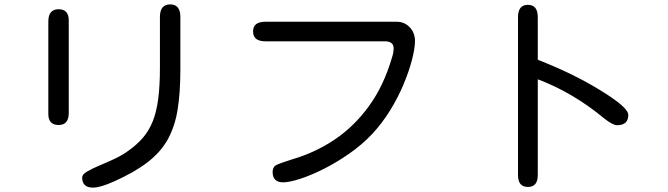

<svg xmlns="http://www.w3.org/2000/svg" viewBox="-20 -815 3040 874"><path d="M403 39Q354 39 354 -7Q354 -21 376 -34Q398 -47 431.5 -61Q465 -75 501.5 -92Q538 -109 566 -130Q604 -157 631 -188.5Q658 -220 675 -262Q692 -304 700 -363.5Q708 -423 708 -506V-738Q708 -795 755 -795Q801 -795 801 -738V-496Q801 -393 788.5 -316Q776 -239 744 -181Q712 -123 652.5 -77Q593 -31 499 11Q437 39 403 39ZM247 -246Q200 -246 200 -296V-717Q200 -773 247 -773Q293 -773 293 -722V-301Q293 -246 247 -246Z M1269 15Q1221 15 1221 -32Q1221 -55 1238 -64Q1257 -73 1314 -91Q1414 -120 1503 -179.5Q1592 -239 1659.5 -332Q1727 -425 1764 -552Q1769 -567 1770.5 -577.5Q1772 -588 1772 -594Q1772 -627 1732 -627H1188Q1132 -627 1132 -672Q1132 -716 1188 -716H1786Q1821 -716 1845 -691Q1869 -666 1869 -628Q1869 -595 1855.5 -543Q1842 -491 1817 -431Q1792 -371 1755.5 -312Q1719 -253 1674 -205Q1629 -157 1571 -116.5Q1513 -76 1454.5 -46.5Q1396 -17 1346.5 -1Q1297 15 1269 15Z M2383 36Q2338 36 2338 -18V-737Q2338 -793 2383 -793Q2428 -793 2428 -737V-543Q2592 -479 2716 -402Q2840 -326 2840 -292Q2840 -245 2789 -245Q2769 -245 2729 -277Q2659 -335 2583.5 -379.5Q2508 -424 2428 -454V-18Q2428 36 2383 36Z"/></svg>

Font: Huninn
Style: Regular
Weight: 400
Designer: justfont
Foundry: justfont
Version: Version 1.003